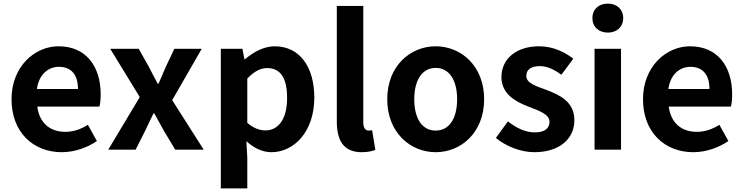

<svg xmlns="http://www.w3.org/2000/svg" viewBox="-20 -831 4127 1066"><path d="M323 14C392 14 463 -10 518 -48L468 -138C428 -113 388 -99 342 -99C259 -99 199 -147 187 -239H532C536 -252 539 -279 539 -307C539 -461 459 -574 305 -574C172 -574 44 -461 44 -280C44 -95 166 14 323 14ZM185 -337C196 -418 248 -460 307 -460C379 -460 413 -412 413 -337Z M581 0H733L785 -103C801 -136 816 -169 832 -201H837C855 -169 873 -135 891 -103L953 0H1111L936 -275L1100 -560H948L901 -461C888 -429 873 -397 860 -366H856C839 -397 822 -429 806 -461L750 -560H592L756 -292Z M1206 215H1353V45L1348 -47C1391 -8 1438 14 1487 14C1610 14 1725 -97 1725 -289C1725 -461 1643 -574 1505 -574C1445 -574 1387 -542 1340 -502H1337L1326 -560H1206ZM1454 -107C1424 -107 1388 -118 1353 -149V-395C1391 -434 1425 -453 1463 -453C1540 -453 1574 -394 1574 -287C1574 -165 1522 -107 1454 -107Z M1988 14C2023 14 2047 8 2064 1L2046 -108C2036 -106 2032 -106 2026 -106C2012 -106 1997 -117 1997 -151V-798H1850V-157C1850 -53 1886 14 1988 14Z M2399 14C2539 14 2668 -94 2668 -280C2668 -466 2539 -574 2399 -574C2259 -574 2130 -466 2130 -280C2130 -94 2259 14 2399 14ZM2399 -106C2323 -106 2280 -174 2280 -280C2280 -385 2323 -454 2399 -454C2475 -454 2518 -385 2518 -280C2518 -174 2475 -106 2399 -106Z M2946 14C3092 14 3169 -65 3169 -163C3169 -267 3087 -304 3013 -332C2954 -354 2902 -369 2902 -410C2902 -442 2926 -464 2977 -464C3018 -464 3057 -445 3097 -416L3163 -505C3117 -540 3054 -574 2973 -574C2845 -574 2764 -503 2764 -403C2764 -309 2843 -266 2914 -239C2973 -216 3031 -197 3031 -155C3031 -120 3006 -96 2950 -96C2898 -96 2850 -118 2800 -157L2733 -65C2789 -19 2871 14 2946 14Z M3281 0H3428V-560H3281ZM3355 -650C3405 -650 3440 -682 3440 -731C3440 -779 3405 -811 3355 -811C3304 -811 3269 -779 3269 -731C3269 -682 3304 -650 3355 -650Z M3829 14C3898 14 3969 -10 4024 -48L3974 -138C3934 -113 3894 -99 3848 -99C3765 -99 3705 -147 3693 -239H4038C4042 -252 4045 -279 4045 -307C4045 -461 3965 -574 3811 -574C3678 -574 3550 -461 3550 -280C3550 -95 3672 14 3829 14ZM3691 -337C3702 -418 3754 -460 3813 -460C3885 -460 3919 -412 3919 -337Z"/></svg>

Font: Source Han Sans JP
Style: Bold
Weight: 700
Designer: Ryoko NISHIZUKA 西塚涼子 (kana, bopomofo & ideographs); Paul D. Hunt (Latin, Greek & Cyrillic); Sandoll Communications 산돌커뮤니
Foundry: Adobe
Version: Version 2.002;hotconv 1.0.116;makeotfexe 2.5.65601